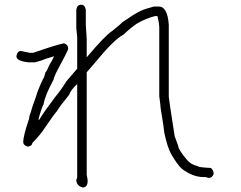

<svg xmlns="http://www.w3.org/2000/svg" viewBox="-20 -661 1040 827"><path d="M330.1 -640.6Q345.7 -640.6 349.6 -619.1V-554.7Q349.6 -549.8 353.5 -492.2V-414.1Q435.1 -510.7 462.9 -527.3Q501 -557.6 505.9 -564.5Q558.1 -600.6 584 -613.3Q606 -623.5 642.6 -632.8H664.1Q701.2 -632.8 707 -554.7V-244.1Q707 -236.3 732.4 -74.2L748 -31.2Q748 -17.1 785.2 27.3Q802.2 48.3 832 54.7Q832 59.6 888.7 62.5Q900.4 72.8 900.4 87.9Q894 105.5 878.9 105.5L865.2 101.6H855.5Q811 101.6 763.7 66.4Q744.1 48.8 716.8 2Q701.2 -26.4 687.5 -89.8Q687.5 -100.1 671.9 -195.3Q671.9 -204.6 666 -246.1V-541Q666 -560.1 658.2 -591.8H648.4Q607.9 -582 568.4 -558.6Q541 -539.6 511.7 -511.7Q471.7 -491.7 388.7 -390.6L353.5 -349.6V91.8Q353.5 94.2 357.4 113.3V125Q354 146.5 335.9 146.5Q308.6 138.7 308.6 113.3Q312.5 106.9 312.5 101.6V-298.8Q285.6 -274.9 277.3 -252Q239.7 -206.5 224.6 -181.6Q210.9 -166 173.8 -111.3Q152.8 -78.6 119.1 -44.9Q119.1 -32.7 99.6 -29.3Q80.1 -35.2 80.1 -48.8Q80.1 -76.2 105.5 -150.4Q105.5 -161.1 115.2 -185.5Q115.2 -190.4 134.8 -244.1Q141.6 -270.5 166 -322.3Q169.4 -322.3 175.8 -349.6Q182.1 -354.5 193.4 -382.8Q200.2 -391.1 212.9 -418H210.9Q175.3 -408.2 158.2 -400.4L130.9 -392.6H101.6Q50.8 -398.4 50.8 -418V-419.9Q54.7 -441.4 70.3 -441.4Q73.2 -441.4 107.4 -433.6H123Q225.1 -468.8 255.9 -474.6Q273.4 -468.3 273.4 -453.1V-449.2Q273.4 -444.3 220.7 -345.7Q210.9 -324.2 210.9 -318.4Q172.9 -248 168 -212.9Q158.2 -193.8 146.5 -150.4V-144.5H148.4Q168 -177.2 216.8 -242.2Q246.1 -277.3 265.6 -310.5L312.5 -365.2V-502Q308.6 -535.2 308.6 -539.1V-619.1Q312 -640.6 330.1 -640.6Z"/></svg>

Font: CEF Fonts CJK
Style: Regular
Weight: 400
Designer: PartyBoss (派对大魔王)
Version: Release 2.25